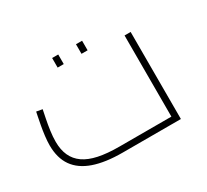

<svg xmlns="http://www.w3.org/2000/svg" viewBox="-120 -769 1030 955"><g transform="rotate(-30 395.0 -291.5)"><path d="M337 0Q238 0 172 -23Q106 -46 73 -93Q40 -140 40 -213Q40 -236 43.5 -265Q47 -294 52 -321Q57 -348 61 -367.5Q65 -387 66 -392L100 -386Q96 -366 90 -336.5Q84 -307 79.5 -274.5Q75 -242 75 -213Q75 -167 90.5 -133Q106 -99 137.5 -77Q169 -55 218.5 -44.5Q268 -34 337 -34H636V-500H671V0ZM268 -528V-583H303V-528ZM405 -528V-583H440V-528Z"/></g></svg>

Font: Cairo Play ExtraLight
Style: Regular
Weight: 250
Version: Version 3.119